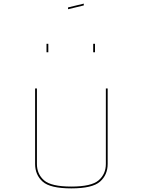

<svg xmlns="http://www.w3.org/2000/svg" viewBox="-20 -1119 786 1061"><path d="M174 -630H184V-213Q184 -157 223.5 -122.5Q263 -88 374 -88Q485 -88 525 -122.5Q565 -157 565 -213V-630H575V-213Q575 -153 533 -115.5Q491 -78 374 -78Q257 -78 215.5 -115.5Q174 -153 174 -213ZM247 -830H237V-877H247ZM505 -830H495V-877H505ZM443 -1089 356 -1068V-1078L443 -1099Z"/></svg>

Font: Bungee Hairline
Style: Regular
Weight: 400
Designer: David Jonathan Ross
Foundry: David Jonathan Ross
Version: Version 1.001;PS 1.0;hotconv 1.0.72;makeotf.lib2.5.5900